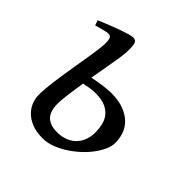

<svg xmlns="http://www.w3.org/2000/svg" viewBox="-138 -556 676 676"><g transform="rotate(45 199.5 -218.5)"><path d="M192.4 -224.6Q179.2 -224.6 164.8 -222.4Q150.4 -220.2 137.2 -217.3Q133.3 -192.4 130.6 -174.1Q127.9 -155.8 126.5 -142.6Q125 -129.4 124.3 -120.6Q123.5 -111.8 123.5 -106Q123.5 -65.4 141.4 -48.3Q159.2 -31.2 192.4 -31.2Q217.8 -31.2 236.3 -39.3Q254.9 -47.4 266.6 -60.5Q278.3 -73.7 283.9 -90.6Q289.6 -107.4 289.6 -125Q289.6 -142.1 286.1 -159.9Q282.7 -177.7 272.2 -192.1Q261.7 -206.5 242.7 -215.6Q223.6 -224.6 192.4 -224.6ZM92.8 -372.1Q92.8 -383.3 91.6 -389.9Q90.3 -396.5 88.1 -399.7Q85.9 -402.8 82.5 -403.8Q79.1 -404.8 74.7 -404.8Q70.3 -404.8 61.8 -402.8Q53.2 -400.9 44.4 -398.4Q34.2 -395.5 22.5 -392.1L15.6 -411.1Q36.1 -419.9 56.9 -428.2Q77.6 -436.5 95.7 -442.9Q113.8 -449.2 127.2 -453.1Q140.6 -457 146.5 -457Q160.2 -457 163.8 -447.5Q167.5 -438 167.5 -415Q167.5 -392.1 160.4 -352.3Q153.3 -312.5 143.1 -252.9Q168 -257.8 191.9 -261Q215.8 -264.2 231 -264.2Q269 -264.2 294.7 -253.9Q320.3 -243.7 336.2 -227.5Q352.1 -211.4 358.6 -190.9Q365.2 -170.4 365.2 -149.9Q365.2 -133.3 356.7 -114.3Q348.1 -95.2 333.7 -76.2Q319.3 -57.1 300 -39.8Q280.8 -22.5 259.5 -9.3Q238.3 3.9 216.1 12Q193.8 20 173.8 20Q140.1 20 117.4 10.5Q94.7 1 80.8 -13.7Q66.9 -28.3 60.8 -45.4Q54.7 -62.5 54.7 -78.1Q54.7 -106.9 60.3 -148.7Q65.9 -190.4 74.2 -240.2Q77.6 -261.2 81.1 -281.7Q84.5 -302.2 87.2 -320.1Q89.8 -337.9 91.3 -351.3Q92.8 -364.7 92.8 -372.1Z"/></g></svg>

Font: Gentium Plus Cyr
Style: Italic
Weight: 400
Italic angle: -8°
Designer: J. Victor Gaultney, Annie Olsen, Iska Routamaa, Becca Hirsbrunner
Foundry: SIL International
Version: Version 5.000